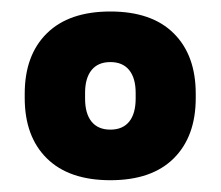

<svg xmlns="http://www.w3.org/2000/svg" viewBox="-20 -676 384 334"><path d="M172 -362.5Q100 -362.5 61.5 -400.5Q23 -438.5 23 -505.5V-513Q23 -580 61.5 -618Q100 -656 172 -656Q244 -656 282.2 -618Q320.5 -580 320.5 -513V-505.5Q320.5 -438.5 282.2 -400.5Q244 -362.5 172 -362.5ZM172 -450.5Q193.5 -450.5 204.8 -464.5Q216 -478.5 216 -504.5V-514.5Q216 -540 204.8 -554Q193.5 -568 172 -568Q150.5 -568 139.2 -554Q128 -540 128 -514.5V-504.5Q128 -478.5 139.2 -464.5Q150.5 -450.5 172 -450.5Z"/></svg>

Font: Anek Telugu Medium ExtraBold
Style: Regular
Weight: 800
Version: Version 1.003